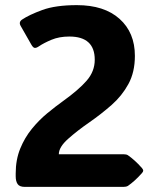

<svg xmlns="http://www.w3.org/2000/svg" viewBox="-20 -732 627 752"><path d="M41.5 -41.5V-52.7Q41.5 -106.4 59.1 -149.7Q76.7 -192.9 104.7 -227.3Q132.8 -261.7 165 -288.3Q197.3 -314.9 226.6 -335.9Q288.1 -379.9 319.6 -416.3Q351.1 -452.6 351.1 -498Q351.1 -588.9 251.5 -588.9Q211.9 -588.9 181.6 -576.2Q151.4 -563.5 132.8 -550.8Q122.1 -543.5 115.7 -544.4Q109.4 -545.4 102.5 -557.6L61 -630.4Q52.2 -645.5 66.4 -655.3Q93.8 -673.8 145.8 -692.9Q197.8 -711.9 281.2 -711.9Q388.2 -711.9 448.2 -658.2Q508.3 -604.5 508.3 -513.2Q508.3 -449.2 482.9 -402.8Q457.5 -356.4 417 -320.8Q376.5 -285.2 330.1 -252.9Q282.7 -220.2 246.6 -188Q210.4 -155.8 210.4 -127.9H463.4Q475.1 -127.9 481 -124Q493.7 -115.2 507.3 -103Q521 -90.8 536.1 -73.7Q541 -67.4 541 -64Q541 -59.6 536.1 -54.2Q521 -37.1 507.3 -24.9Q493.7 -12.7 481 -3.9Q474.1 0 463.4 0H77.6Q56.6 0 49.1 -11Q41.5 -22 41.5 -41.5Z"/></svg>

Font: ADLaM Display
Style: Regular
Weight: 400
Designer: Mark Jamra, Neil Patel, Concept: Andrew Footit
Foundry: Microsoft
Version: Version 2.000; ttfautohint (v1.8.4.7-5d5b);gftools[0.9.28]